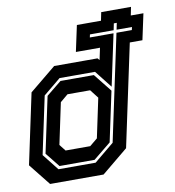

<svg xmlns="http://www.w3.org/2000/svg" viewBox="-89 -824 817 898"><g transform="rotate(-10 319.0 -375.0)"><path d="M76.5 0 -5.5 -103 65.5 -437 191 -540H397L405 -530.5L417 -587H302.5L329 -710.5H443.5L451.5 -750H593L585 -710.5H645L618.5 -587H558.5L455.5 -103L330.5 0ZM134.5 -75 80 -143 136.5 -408 208 -466H366.5L435 -380L384.5 -143L301 -75ZM175 -141.5H292L329 -172L368.5 -358.5L337 -399H229.5L192.5 -368L151 -172ZM127 -61H303.5L398 -139L505 -642.5H578L581 -656.5H508L514.5 -688H500.5L494 -656.5H381.5L378.5 -642.5H491L439 -398L374.5 -480H206L123.5 -412L65.5 -139Z"/></g></svg>

Font: Tourney
Style: Bold Italic
Weight: 700
Italic angle: -12°
Version: Version 1.015